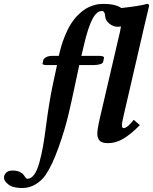

<svg xmlns="http://www.w3.org/2000/svg" viewBox="-113 -718 778 976"><path d="M620.1 -583 514.2 -125Q506.8 -93.3 506.8 -83Q506.8 -66.9 515.1 -66.9Q534.2 -66.9 566.9 -108.9L598.1 -82Q550.8 -34.2 512.7 -12.2Q474.6 9.8 436 9.8Q418 9.8 406.2 5.1Q394.5 0.5 389.6 -8.1Q384.8 -16.6 383.3 -23.4Q381.8 -30.3 381.8 -39.1Q381.8 -62.5 395 -119.1L497.1 -557.1Q500 -570.3 502 -584Q494.6 -582 483.9 -582Q462.4 -582 442.9 -597.9Q423.3 -613.8 421.9 -633.8Q420.4 -662.1 404.8 -662.1Q378.4 -662.1 356.7 -620.8Q335 -579.6 314 -490.2L300.8 -434.1H388.2Q416 -434.1 416 -424.8L411.1 -402.8Q409.2 -395 394 -391.1Q378.9 -387.2 362.8 -387.2H290Q288.1 -380.4 270 -293.9Q252 -207.5 234.6 -134Q217.3 -60.5 185.1 30.3Q152.8 121.1 119.1 170.9Q97.7 201.7 66.7 219.7Q35.6 237.8 0 237.8Q-46.9 237.8 -69.8 220.2Q-92.8 202.6 -92.8 185.1Q-92.8 171.4 -82 160.2Q-71.3 148.9 -48.8 148.9Q-27.8 148.9 -13.4 155.5Q1 162.1 6.3 169.9L16.6 184.6Q21.5 190.9 25.9 190.9Q44.9 190.9 60.3 170.2Q75.7 149.4 86.9 109.1Q98.1 68.8 105.7 25.6Q113.3 -17.6 121.1 -78.1Q135.7 -191.9 153.8 -279.8L176.8 -387.2H128.9Q103 -387.2 103 -394Q106 -407.2 106.9 -412.1Q108.9 -419.9 120.8 -427Q132.8 -434.1 154.8 -434.1H186Q197.3 -485.4 213.6 -526.9Q230 -568.4 246.8 -595.2Q263.7 -622.1 283.9 -642.1Q304.2 -662.1 321.3 -672.6Q338.4 -683.1 357.4 -689.2Q376.5 -695.3 388.4 -696.8Q400.4 -698.2 413.1 -698.2Q473.6 -698.2 503.9 -677.2Q605 -688.5 632.8 -698.2Q645 -698.2 645 -688Z"/></svg>

Font: Linux Libertine G
Style: Bold Italic
Weight: 700
Italic angle: -11.5°
Designer: Philipp H. Poll
Foundry: Philipp H. Poll
Version: Version 4.1.0